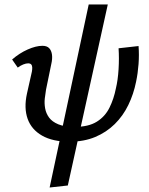

<svg xmlns="http://www.w3.org/2000/svg" viewBox="-20 -629 665 855"><path d="M289 2Q215 2 167.5 -25Q120 -52 103 -100Q86 -148 100 -212L122 -310Q124 -321 123.5 -329.5Q123 -338 118.5 -342.5Q114 -347 106 -347Q96 -347 83.5 -342Q71 -337 59 -328L34 -364Q66 -392 103 -408.5Q140 -425 169 -425Q189 -425 199 -414.5Q209 -404 211.5 -385.5Q214 -367 208 -342L185 -230Q182 -213 179.5 -191Q177 -169 181 -146.5Q185 -124 198.5 -105.5Q212 -87 239.5 -75.5Q267 -64 313 -64Q374 -64 411 -87Q448 -110 467.5 -149.5Q487 -189 496 -235Q505 -272 508 -321Q511 -370 508 -414L597 -424Q600 -385 597 -344Q594 -303 586 -265Q575 -210 551.5 -161.5Q528 -113 491 -76.5Q454 -40 404 -19Q354 2 289 2ZM201 206 375 -609H460L282 197Z"/></svg>

Font: Ysabeau Infant SemiBold
Style: Italic
Weight: 600
Italic angle: -12°
Designer: Christian Thalmann (Catharsis Fonts)
Version: Version 2.002; featfreeze: ss01,ss02,lnum